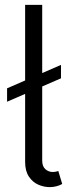

<svg xmlns="http://www.w3.org/2000/svg" viewBox="-20 -760 288 787"><path d="M184 7Q160 7 137 -3Q114 -13 98.5 -36Q83 -59 83 -96V-740H153V-102Q153 -78 166 -66.5Q179 -55 197 -55Q202 -55 207.5 -56Q213 -57 219 -59L235 -6Q225 0 211.5 3.5Q198 7 184 7ZM9 -343V-398L230 -494V-439Z"/></svg>

Font: Parkinsans Light
Style: Regular
Weight: 300
Designer: Red Stone, Indian Type Foundry
Foundry: Indian Type Foundry
Version: Version 1.000